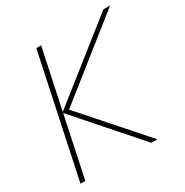

<svg xmlns="http://www.w3.org/2000/svg" viewBox="-162 -831 928 962"><g transform="rotate(-30 302.5 -349.5)"><path d="M178 -699H206L133 -356L566 -699H605L166 -350L475 0H440L132 -350L58 0H30Z"/></g></svg>

Font: Prompt Thin
Style: Italic
Weight: 250
Italic angle: -12°
Designer: Katatrad Team
Foundry: CadsonDemak
Version: Version 1.001